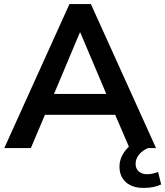

<svg xmlns="http://www.w3.org/2000/svg" viewBox="-20 -725 809 940"><path d="M1 0 320 -705H425L744 0H614L529 -198L583 -163H161L215 -198L131 0ZM371 -566 231 -233 205 -265H539L514 -233L373 -566ZM683 195Q628 195 596.5 167Q565 139 565 91Q565 49 593 13Q621 -23 667 -42L704 0Q688 7 674 18.5Q660 30 652 45Q644 60 644 77Q644 102 660 115Q676 128 700 128Q714 128 727 125Q740 122 754 117L769 178Q750 187 729.5 191Q709 195 683 195Z"/></svg>

Font: NunitoSans3
Style: Bold
Weight: 700
Designer: Vernon Adams
Foundry: Vernon Adams
Version: Version 3.101;gftools[0.9.27]